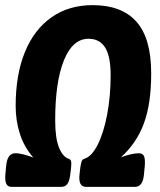

<svg xmlns="http://www.w3.org/2000/svg" viewBox="-21 -728 625 748"><path d="M25 0Q8 0 3 -13Q-2 -26 0 -50L3 -81Q7 -131 39 -131Q54 -131 74.5 -125.5Q95 -120 109 -114Q73 -155 56.5 -206.5Q40 -258 40 -315Q40 -437 76 -525Q112 -613 179.5 -660.5Q247 -708 340 -708Q453 -708 510.5 -643.5Q568 -579 568 -442Q568 -324 539.5 -247Q511 -170 450 -115Q465 -121 485 -126Q505 -131 519 -131Q536 -131 540.5 -118.5Q545 -106 543 -81L540 -50Q536 0 505 0H314Q283 0 289 -50L292 -76Q294 -89 296.5 -98Q299 -107 309 -110Q337 -119 360 -165Q383 -211 396.5 -282Q410 -353 410 -435Q410 -509 388.5 -543Q367 -577 324 -577Q262 -577 228 -493Q194 -409 194 -260Q194 -190 208.5 -154Q223 -118 245 -110Q253 -108 255.5 -101Q258 -94 256 -76L253 -50Q250 -23 241.5 -11.5Q233 0 218 0Z"/></svg>

Font: Asap Condensed
Style: Bold Italic
Weight: 700
Width: 3
Italic angle: -6°
Designer: Pablo Cosgaya
Foundry: Omnibus-Type
Version: Version 3.001; ttfautohint (v1.8.4.7-5d5b)